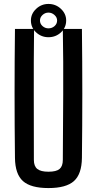

<svg xmlns="http://www.w3.org/2000/svg" viewBox="-20 -947 492 975"><path d="M226 8Q136 8 96.5 -27.5Q57 -63 56 -145Q54 -309 54 -472Q54 -635 56 -800H153Q151 -635 151.5 -467.5Q152 -300 152 -135Q152 -103 169.5 -89Q187 -75 226 -75Q266 -75 282.5 -89Q299 -103 299 -135Q300 -300 301 -467.5Q302 -635 299 -800H396Q398 -635 398 -472Q398 -309 396 -145Q395 -63 355.5 -27.5Q316 8 226 8ZM226 -758Q190 -758 163.5 -782.5Q137 -807 137 -843Q137 -877 163.5 -902Q190 -927 226 -927Q263 -927 289.5 -902Q316 -877 316 -843Q316 -807 289.5 -782.5Q263 -758 226 -758ZM183 -843Q183 -826 196 -814.5Q209 -803 226 -803Q244 -803 257 -814.5Q270 -826 270 -843Q270 -859 256.5 -871Q243 -883 226 -883Q209 -883 196 -871Q183 -859 183 -843Z"/></svg>

Font: Big Shoulders Text SemiBold
Style: Regular
Weight: 600
Designer: Patric King
Foundry: XO Type Co
Version: Version 1.000; ttfautohint (v1.8.2)